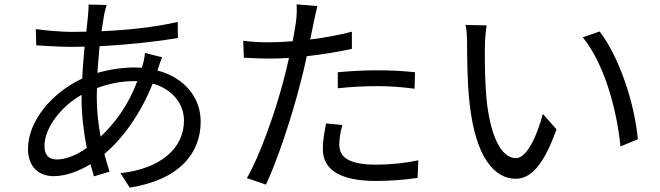

<svg xmlns="http://www.w3.org/2000/svg" viewBox="-20 -815 3040 885"><path d="M613 -441C571 -329 510 -248 444 -185C433 -243 426 -304 426 -368L427 -409C473 -426 531 -441 596 -441ZM727 -551 648 -571C647 -554 642 -528 637 -513L634 -503L597 -504C546 -504 485 -495 429 -479C432 -521 435 -563 439 -602C562 -608 695 -622 800 -640L799 -714C697 -690 575 -677 448 -671L460 -747C463 -761 467 -779 472 -792L388 -794C389 -782 387 -764 386 -746L378 -669L310 -668C267 -668 180 -675 145 -681L147 -606C188 -603 266 -599 309 -599L370 -600C366 -553 361 -503 359 -453C221 -389 109 -258 109 -129C109 -44 161 -3 227 -3C282 -3 342 -25 397 -58L413 -2L485 -24C477 -49 469 -76 461 -105C546 -177 627 -288 684 -430C777 -403 828 -335 828 -259C828 -129 716 -36 535 -17L578 50C810 13 905 -111 905 -255C905 -365 831 -457 706 -490L707 -494C712 -510 721 -537 727 -551ZM356 -378V-360C356 -285 366 -204 380 -133C329 -97 281 -80 242 -80C204 -80 185 -101 185 -142C185 -224 259 -323 356 -378Z M1537 -482V-408C1599 -415 1660 -418 1723 -418C1781 -418 1840 -413 1891 -406L1893 -482C1839 -488 1779 -491 1720 -491C1656 -491 1590 -487 1537 -482ZM1558 -239 1483 -246C1475 -204 1468 -167 1468 -128C1468 -29 1554 19 1712 19C1785 19 1851 13 1905 5L1908 -76C1847 -63 1778 -56 1713 -56C1570 -56 1544 -102 1544 -149C1544 -175 1549 -206 1558 -239ZM1221 -620C1185 -620 1149 -621 1101 -627L1104 -549C1140 -547 1176 -545 1220 -545C1248 -545 1279 -546 1312 -548C1304 -512 1295 -474 1286 -441C1249 -300 1178 -97 1118 6L1206 36C1258 -74 1326 -280 1362 -422C1374 -466 1385 -512 1394 -556C1464 -564 1537 -575 1602 -590V-669C1541 -653 1475 -641 1410 -633L1425 -707C1429 -727 1437 -765 1443 -787L1347 -795C1349 -774 1348 -740 1344 -712C1341 -692 1336 -660 1329 -625C1290 -622 1254 -620 1221 -620Z M2223 -698 2126 -700C2132 -676 2133 -634 2133 -611C2133 -553 2134 -431 2144 -344C2171 -85 2262 9 2357 9C2424 9 2485 -49 2545 -219L2482 -290C2456 -190 2409 -86 2358 -86C2287 -86 2238 -197 2222 -364C2215 -447 2214 -538 2215 -601C2215 -627 2219 -674 2223 -698ZM2744 -670 2666 -643C2762 -526 2822 -321 2840 -140L2920 -173C2905 -342 2833 -554 2744 -670Z"/></svg>

Font: Noto Sans CJK JP
Style: Regular
Weight: 400
Designer: Ryoko NISHIZUKA 西塚涼子 (kana, bopomofo & ideographs); Paul D. Hunt (Latin, Greek & Cyrillic); Sandoll Communications 산돌커뮤니
Foundry: Adobe
Version: Version 2.004;hotconv 1.0.118;makeotfexe 2.5.65603